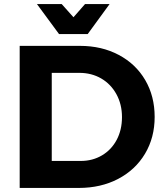

<svg xmlns="http://www.w3.org/2000/svg" viewBox="-20 -926 809 946"><path d="M742 -350Q742 -248 694.5 -168.5Q647 -89 562 -44.5Q477 0 368 0H77V-700H374Q481 -700 565 -655.5Q649 -611 695.5 -531.5Q742 -452 742 -350ZM581 -349Q581 -412 553.5 -462Q526 -512 478.5 -539.5Q431 -567 371 -567H235V-133H378Q436 -133 482.5 -160.5Q529 -188 555 -237Q581 -286 581 -349ZM399 -906H520L412 -758H271L162 -906H284L342 -841Z"/></svg>

Font: Gontserrat SemiBold
Style: Regular
Weight: 600
Designer: Julieta Ulanovsky
Foundry: Julieta Ulanovsky
Version: Version 6.001